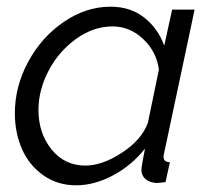

<svg xmlns="http://www.w3.org/2000/svg" viewBox="-20 -550 638 580"><path d="M24.9 -208Q24.9 -289.1 65.4 -363.8Q106 -438.5 173.1 -484.1Q240.2 -529.8 314 -529.8Q374 -529.8 415.8 -496.8Q457.5 -463.9 476.1 -412.1L500 -521H567.9L476.1 -88.9Q474.1 -81.1 474.1 -76.2Q474.1 -60.1 493.2 -60.1L480 0Q475.1 0.5 466.1 1.7Q457 2.9 453.1 2.9Q431.2 1.5 419.2 -9.3Q407.2 -20 407.2 -37.1Q407.2 -45.9 418 -101.1Q377.9 -50.3 321.5 -20.3Q265.1 9.8 210 9.8Q153.8 9.8 110.8 -20.5Q67.9 -50.8 46.4 -99.9Q24.9 -148.9 24.9 -208ZM426.8 -179.2 460 -339.8Q453.1 -393.6 412.8 -431.9Q372.6 -470.2 319.8 -470.2Q262.2 -470.2 209.7 -432.4Q157.2 -394.5 126.7 -336.2Q96.2 -277.8 96.2 -217.8Q96.2 -147.5 135.7 -98.6Q175.3 -49.8 237.8 -49.8Q289.1 -49.8 348.6 -88.9Q408.2 -127.9 426.8 -179.2Z"/></svg>

Font: Rawline
Style: Italic
Weight: 400
Italic angle: -12°
Designer: Matt McInerney, Pablo Impallari, Rodrigo Fuenzalida
Foundry: Matt McInerney, Pablo Impallari, Rodrigo Fuenzalida
Version: Version 4.020;PS 004.020;hotconv 1.0.88;makeotf.lib2.5.64775